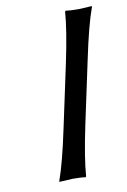

<svg xmlns="http://www.w3.org/2000/svg" viewBox="-77 -696 493 746"><g transform="rotate(-10 169.5 -322.5)"><path d="M200.7 -444.8Q228 -574.2 232.9 -645L235.8 -647.9Q252.4 -645 286.1 -645Q286.1 -645 338.9 -647.9V-645Q314.5 -578.6 286.6 -444.8L234.4 -200.2Q207 -70.8 202.1 0L199.2 2.9Q182.6 0 148.9 0Q148.9 0 96.2 2.9V0Q120.6 -67.9 148.4 -200.2Z"/></g></svg>

Font: Linux Biolinum O
Style: Italic
Weight: 400
Italic angle: -12°
Designer: Philipp H. Poll
Foundry: Philipp H. Poll
Version: Version 1.1.3